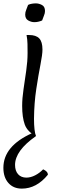

<svg xmlns="http://www.w3.org/2000/svg" viewBox="-23 -790 355 1135"><path d="M178 -88Q178 -52 181 -25.5Q184 1 190 15Q139 -11 123.5 -53.5Q108 -96 108 -164Q108 -208 116 -262Q124 -316 132 -372Q140 -428 140 -476Q140 -503 139.5 -530Q139 -557 134 -583H149Q190 -583 209 -563Q228 -543 228 -497Q228 -468 216 -407Q204 -346 191.5 -264Q179 -182 178 -88ZM226 -669Q203 -659 180 -659Q162 -659 144 -669Q126 -679 126 -704Q126 -718 132 -732Q138 -746 143 -761Q153 -766 165.5 -768Q178 -770 189 -770Q207 -770 225 -760.5Q243 -751 243 -725Q243 -712 237 -698Q231 -684 226 -669ZM232 211Q260 223 260 243Q193 325 106 325Q56 325 26.5 291.5Q-3 258 -3 202Q-3 73 167 -3L189 15Q66 101 66 185Q66 220 84 240Q102 260 133 260Q158 260 184.5 246.5Q211 233 232 211Z"/></svg>

Font: Merienda Light
Style: Regular
Weight: 300
Designer: Eduardo Rodriguez Tunni
Foundry: Eduardo Rodriguez Tunni
Version: Version 2.001; ttfautohint (v1.8.4.7-5d5b)